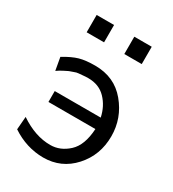

<svg xmlns="http://www.w3.org/2000/svg" viewBox="-165 -753 775 858"><g transform="rotate(30 222.0 -324.5)"><path d="M27.8 -40 33.2 -106.9Q113.3 -52.7 190.9 -53.2Q241.7 -53.2 283.4 -91.6Q325.2 -129.9 330.1 -215.8H87.9V-272H325.2Q314 -325.2 279.5 -361.1Q245.1 -397 189 -397Q174.8 -397 161.9 -395.5Q148.9 -394 139.9 -393.6Q130.9 -393.1 119.4 -388.4Q107.9 -383.8 103.5 -382.8Q99.1 -381.8 87.2 -375.5Q75.2 -369.1 73.5 -368.7Q71.8 -368.2 58.1 -359.9L44.9 -351.1L33.2 -417Q76.2 -442.9 107.7 -451.9Q139.2 -460.9 188 -460.9Q288.1 -460.9 348.1 -388.4Q408.2 -315.9 408.2 -223.1Q408.2 -126 346.2 -57.4Q284.2 11.2 190.9 11.2Q104 10.7 27.8 -40ZM80.1 -570.8V-660.2H169.9V-570.8ZM274.4 -570.8V-660.2H364.3V-570.8Z"/></g></svg>

Font: CMU Sans Serif
Style: Medium
Weight: 500
Version: Version 0.7.0